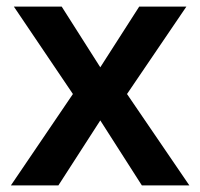

<svg xmlns="http://www.w3.org/2000/svg" viewBox="-20 -562 607 582"><path d="M201 -277 13 0H157L284 -197L410 0H554L365 -277L545 -542H402L284 -358L167 -542H22Z"/></svg>

Font: Noto Sans Lao SemiBold
Style: Regular
Weight: 600
Designer: Monotype Design Team
Foundry: Monotype Imaging Inc.
Version: Version 2.003